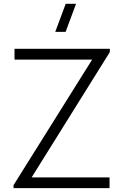

<svg xmlns="http://www.w3.org/2000/svg" viewBox="-20 -972 638 992"><path d="M319 -807.5H265.5L319.5 -952.5H373ZM50 0V-15.5L456 -664H55V-720H547.5V-703L143.5 -55.5H546V0Z"/></svg>

Font: Manrope ExtraLight Light
Style: Regular
Weight: 300
Version: Version 4.504